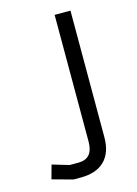

<svg xmlns="http://www.w3.org/2000/svg" viewBox="-109 -760 585 820"><g transform="rotate(-15 183.5 -350.0)"><path d="M144 0H112L21 -25L38 -86L112 -64H151Q216 -64 216 -140V-700H286V-140Q286 -72 249.5 -36Q213 0 144 0Z"/></g></svg>

Font: Strong
Style: Regular
Weight: 400
Designer: Roman Shchyukin (Gaslight Type Foundry)
Foundry: Cyreal (www.cyreal.org)
Version: Version 1.001